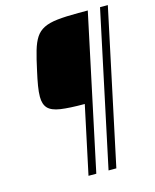

<svg xmlns="http://www.w3.org/2000/svg" viewBox="-123 -771 809 999"><g transform="rotate(-15 282.0 -272.0)"><path d="M228 144 306 -222Q223 -222 176 -229Q129 -236 109.5 -257Q90 -278 90 -318Q90 -343 95.5 -376.5Q101 -410 111 -454Q124 -515 136 -556.5Q148 -598 165 -624Q182 -650 210 -664Q238 -678 283 -683Q328 -688 396 -688H447L270 144ZM336 144 513 -688H555L378 144Z"/></g></svg>

Font: Saira Thin ExtraLight
Style: Italic
Weight: 250
Italic angle: -12°
Version: Version 1.101